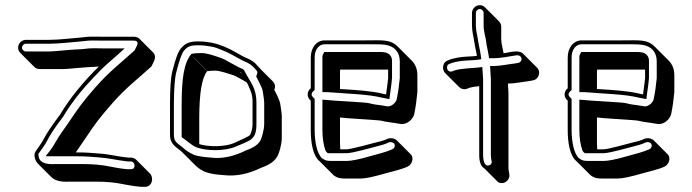

<svg xmlns="http://www.w3.org/2000/svg" viewBox="-20 -638 2675 742"><path d="M50 -454C50 -446 53 -439 59 -433L112 -380C118 -374 125 -371 133 -371H222C231 -371 242 -372 254 -373L289 -376C311 -378 328 -379 350 -380L362 -381C306 -326 252 -262 212 -195C182 -155 161 -124 149 -101L143 -90C141 -86 132 -74 117 -52C108 -38 117 -15 126 -6L179 47C192 60 216 66 249 64H351C390 64 425 67 457 74C477 78 501 82 525 84H538C568 86 576 49 559 32L506 -21C502 -25 496 -28 488 -29H475C432 -33 407 -42 359 -45C329 -47 318 -49 278 -49H273C286 -69 300 -88 314 -109C346 -157 363 -181 415 -240C468 -300 510 -331 565 -381L573 -397C581 -412 581 -426 572 -435L519 -488C514 -493 507 -496 496 -496H381C365 -496 338 -497 321 -496L292 -493C253 -490 209 -484 169 -484H80C64 -484 50 -470 50 -454ZM486 16H473C449 14 426 10 407 6C374 -1 338 -4 298 -4H196C151 -1 134 -13 130 -30C128 -39 128 -43 129 -44C144 -66 152 -76 156 -83L162 -94C173 -116 194 -148 224 -187C256 -241 296 -291 342 -339C386 -386 396 -392 433 -425L462 -451H381C367 -451 342 -452 325 -451L296 -448C273 -447 257 -446 235 -444L200 -441C188 -440 177 -439 169 -439H80C72 -439 65 -446 65 -454C65 -462 72 -469 80 -469H169C211 -469 254 -475 293 -478L322 -481C339 -482 365 -481 381 -481H496C510 -481 517 -475 507 -457L500 -443C446 -394 404 -363 351 -303C299 -244 281 -218 249 -170C231 -143 210 -117 193 -86C187 -75 181 -66 175 -58L156 -34H278C318 -34 327 -32 358 -30C404 -27 429 -19 474 -14H487C504 -12 505 17 486 16Z M956 -242V-159C956 -143 952 -127 946 -116C941 -111 920 -101 884 -85C852 -71 788 -69 750 -81V-180C750 -277 760 -338 781 -363L728 -416H729L782 -363C788 -364 798 -365 811 -365C831 -365 863 -353 883 -347C892 -344 913 -331 933 -320C937 -314 940 -308 943 -300C950 -283 956 -272 956 -242ZM1040 -291C1045 -303 1043 -314 1035 -323C1015 -343 994 -363 975 -384C964 -398 950 -407 930 -415C923 -418 909 -425 889 -437C873 -447 830 -467 798 -473C780 -475 774 -478 747 -478C716 -478 698 -473 680 -452C668 -439 657 -407 645 -358C640 -337 637 -296 637 -233V-118C637 -78 662 -70 683 -51L736 2C763 27 787 35 847 39C894 44 941 34 990 10C1022 -1 1043 -16 1053 -36C1059 -47 1069 -80 1069 -106V-189C1069 -197 1067 -213 1063 -237C1061 -249 1050 -272 1040 -291ZM914 -353 907 -360C910 -359 911 -358 912 -357ZM995 -288C999 -264 1001 -248 1001 -242V-159C1001 -136 991 -104 987 -96C979 -81 961 -67 931 -57C885 -34 838 -23 795 -29C763 -31 739 -36 731 -39C715 -46 701 -55 693 -62C667 -86 652 -86 652 -118V-233C652 -295 656 -336 660 -354C672 -403 683 -433 691 -442C706 -460 718 -463 747 -463C772 -463 778 -460 796 -458C802 -457 808 -456 816 -453C846 -442 867 -432 881 -424C902 -412 916 -405 924 -401C943 -394 954 -385 964 -374L971 -366C978 -359 973 -351 970 -343C979 -325 994 -296 995 -288ZM720 -430C691 -396 682 -336 682 -233V-108C696 -99 719 -78 736 -70C777 -53 851 -54 890 -71C947 -96 971 -96 971 -159V-242C971 -297 948 -320 931 -352L924 -366C921 -369 918 -372 912 -374C893 -381 852 -408 834 -414C815 -420 783 -433 758 -433C741 -433 731 -432 720 -430Z M1181 -249V-136C1181 -87 1189 -35 1216 -14L1269 39C1285 51 1296 52 1318 52H1373C1393 52 1424 45 1466 33C1493 25 1529 18 1555 6C1571 -1 1582 -27 1567 -42L1514 -95C1505 -104 1488 -107 1474 -100C1464 -95 1448 -91 1427 -86C1415 -83 1336 -61 1320 -61H1295C1295 -68 1294 -75 1294 -83V-184L1326 -181C1363 -178 1445 -174 1456 -171C1464 -169 1473 -167 1482 -166L1503 -163C1508 -162 1516 -161 1528 -159C1553 -155 1577 -178 1581 -198C1587 -227 1590 -252 1593 -282V-348C1593 -371 1585 -390 1571 -404L1518 -457C1488 -487 1460 -482 1391 -482H1235C1202 -482 1181 -452 1181 -416V-297C1165 -284 1165 -262 1181 -249ZM1254 -61H1253C1252 -62 1251 -63 1251 -64ZM1294 -294V-360C1294 -364 1294 -367 1295 -369H1480V-337C1480 -332 1477 -310 1472 -273C1467 -274 1462 -275 1458 -276C1413 -287 1358 -290 1294 -294ZM1495 -401C1495 -409 1494 -417 1488 -424C1478 -436 1463 -437 1449 -437H1233L1229 -429C1225 -422 1226 -417 1226 -413V-282H1245C1331 -275 1401 -274 1454 -261C1458 -260 1464 -259 1469 -258L1485 -255L1487 -271C1492 -308 1495 -329 1495 -337ZM1247 -46H1320C1342 -46 1419 -68 1431 -71C1452 -76 1469 -81 1481 -87C1488 -90 1493 -89 1498 -87C1509 -83 1508 -66 1496 -61C1472 -50 1437 -42 1409 -34C1368 -22 1337 -16 1320 -16H1265C1243 -16 1238 -17 1225 -26C1206 -42 1196 -88 1196 -136V-256L1191 -261C1177 -273 1188 -284 1196 -290V-416C1196 -447 1213 -467 1235 -467H1391C1430 -467 1456 -467 1468 -465C1504 -460 1525 -437 1525 -401V-336C1522 -306 1519 -282 1513 -254C1510 -241 1492 -225 1477 -227C1464 -229 1457 -230 1453 -231L1431 -234C1423 -235 1415 -237 1407 -239C1391 -243 1311 -246 1274 -249L1226 -253V-136C1226 -105 1230 -78 1238 -56C1242 -49 1243 -50 1247 -46Z M1834 -618C1818 -618 1804 -604 1804 -588V-539C1804 -515 1811 -493 1814 -470C1816 -454 1820 -443 1823 -422C1816 -421 1802 -420 1781 -419C1760 -418 1740 -414 1722 -409L1712 -405C1704 -402 1698 -398 1695 -390C1689 -377 1693 -363 1701 -355L1754 -302C1762 -294 1773 -291 1785 -295L1795 -299C1806 -302 1818 -304 1832 -305V-40C1832 -13 1838 5 1852 13L1905 66C1922 75 1938 66 1945 54C1953 40 1945 27 1945 13V-279L1943 -315C1968 -315 2002 -322 2027 -325L2037 -327C2045 -328 2052 -331 2057 -338C2067 -352 2065 -367 2055 -377L2002 -430C1985 -447 1951 -436 1926 -432C1925 -443 1917 -469 1917 -486V-535C1917 -543 1914 -550 1908 -556L1855 -609C1849 -615 1842 -618 1834 -618ZM1834 -603C1842 -603 1849 -596 1849 -588V-539C1849 -518 1857 -491 1858 -483C1860 -461 1865 -447 1868 -426L1870 -413H1883C1919 -413 1945 -420 1974 -424C1981 -425 1986 -424 1990 -421C2000 -413 1996 -397 1982 -395L1972 -393C1945 -390 1912 -383 1890 -383H1874L1877 -332V-40C1877 -18 1883 -13 1879 -6C1875 1 1867 4 1859 0C1854 -3 1847 -13 1847 -40V-332L1844 -379L1828 -377C1801 -374 1764 -374 1737 -366L1727 -362C1713 -358 1704 -371 1709 -384C1710 -387 1710 -388 1717 -391L1727 -395C1744 -400 1763 -403 1782 -404C1803 -405 1817 -406 1825 -407L1840 -409L1838 -424C1835 -446 1831 -458 1829 -472C1826 -497 1819 -518 1819 -539V-588C1819 -596 1826 -603 1834 -603Z M2174 -249V-136C2174 -87 2182 -35 2209 -14L2262 39C2278 51 2289 52 2311 52H2366C2386 52 2417 45 2459 33C2486 25 2522 18 2548 6C2564 -1 2575 -27 2560 -42L2507 -95C2498 -104 2481 -107 2467 -100C2457 -95 2441 -91 2420 -86C2408 -83 2329 -61 2313 -61H2288C2288 -68 2287 -75 2287 -83V-184L2319 -181C2356 -178 2438 -174 2449 -171C2457 -169 2466 -167 2475 -166L2496 -163C2501 -162 2509 -161 2521 -159C2546 -155 2570 -178 2574 -198C2580 -227 2583 -252 2586 -282V-348C2586 -371 2578 -390 2564 -404L2511 -457C2481 -487 2453 -482 2384 -482H2228C2195 -482 2174 -452 2174 -416V-297C2158 -284 2158 -262 2174 -249ZM2247 -61H2246C2245 -62 2244 -63 2244 -64ZM2287 -294V-360C2287 -364 2287 -367 2288 -369H2473V-337C2473 -332 2470 -310 2465 -273C2460 -274 2455 -275 2451 -276C2406 -287 2351 -290 2287 -294ZM2488 -401C2488 -409 2487 -417 2481 -424C2471 -436 2456 -437 2442 -437H2226L2222 -429C2218 -422 2219 -417 2219 -413V-282H2238C2324 -275 2394 -274 2447 -261C2451 -260 2457 -259 2462 -258L2478 -255L2480 -271C2485 -308 2488 -329 2488 -337ZM2240 -46H2313C2335 -46 2412 -68 2424 -71C2445 -76 2462 -81 2474 -87C2481 -90 2486 -89 2491 -87C2502 -83 2501 -66 2489 -61C2465 -50 2430 -42 2402 -34C2361 -22 2330 -16 2313 -16H2258C2236 -16 2231 -17 2218 -26C2199 -42 2189 -88 2189 -136V-256L2184 -261C2170 -273 2181 -284 2189 -290V-416C2189 -447 2206 -467 2228 -467H2384C2423 -467 2449 -467 2461 -465C2497 -460 2518 -437 2518 -401V-336C2515 -306 2512 -282 2506 -254C2503 -241 2485 -225 2470 -227C2457 -229 2450 -230 2446 -231L2424 -234C2416 -235 2408 -237 2400 -239C2384 -243 2304 -246 2267 -249L2219 -253V-136C2219 -105 2223 -78 2231 -56C2235 -49 2236 -50 2240 -46Z"/></svg>

Font: Squarish
Style: Shd
Weight: 400
Foundry: Cannot Into Space Fonts
Version: Version 0.272